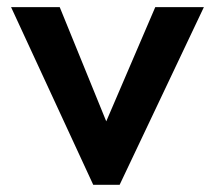

<svg xmlns="http://www.w3.org/2000/svg" viewBox="-20 -512 596 532"><path d="M238.3 0 10.7 -492.2H145.5L274.4 -175.8L410.2 -492.2H544.9L311.5 0Z"/></svg>

Font: Sen SemiBold
Style: Regular
Weight: 600
Designer: Kosal Sen, Philatype
Foundry: Philatype
Version: Version 2.000;gftools[0.9.31]